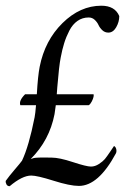

<svg xmlns="http://www.w3.org/2000/svg" viewBox="-22 -640 479 669"><path d="M168 -242.2Q150.4 -151.4 85 -85.9Q90.3 -87.9 95.2 -89.1Q100.1 -90.3 107.4 -90.6Q114.7 -90.8 119.6 -91.1Q124.5 -91.3 137.2 -91.1Q149.9 -90.8 158.2 -90.8Q184.6 -90.8 231.9 -75.2Q279.3 -59.6 294.9 -59.6Q309.1 -59.6 322.8 -68.6Q336.4 -77.6 343.3 -85.7Q350.1 -93.8 361.8 -111.3Q373.5 -128.9 375 -130.9Q377.9 -130.9 380.9 -126Q383.8 -121.1 383.8 -114.3Q383.8 -109.4 381.8 -105.5Q320.8 7.8 252.9 7.8Q221.7 7.8 164.6 -10.3Q107.4 -28.3 86.9 -28.3Q55.7 -28.3 11.7 8.8Q3.9 8.8 0.5 2.4Q-2.9 -3.9 -2 -9.8Q9.8 -26.4 28.8 -48.6Q47.9 -70.8 54.7 -80.1Q78.6 -130.4 98.6 -231.4Q101.1 -243.7 103.5 -273.4H48.8Q43 -289.1 65.4 -311.5H106Q106 -312 106.4 -312.5Q109.9 -375 116.2 -407.2Q134.3 -499 195.8 -559.6Q257.3 -620.1 331.1 -620.1Q378.4 -620.1 393.6 -584Q393.6 -563.5 382.8 -544.9Q372.1 -526.4 355.5 -526.4Q343.3 -526.4 334.5 -534.7Q325.7 -543 321.3 -552.7Q316.9 -562.5 308.1 -570.8Q299.3 -579.1 287.1 -579.1Q265.1 -579.1 248 -567.1Q231 -555.2 219.7 -533.4Q208.5 -511.7 201.7 -489.7Q194.8 -467.8 189.5 -439.5Q183.6 -409.7 177.7 -336.9Q176.8 -323.2 175.8 -311.5H303.7Q305.2 -310.1 304 -303Q302.7 -295.9 297.6 -286.1Q292.5 -276.4 287.1 -273.4H172.4Q169.9 -252.4 168 -242.2Z"/></svg>

Font: Amiri
Style: Slanted
Weight: 400
Italic angle: 9°
Designer: Khaled Hosny
Version: Version 000.107